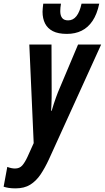

<svg xmlns="http://www.w3.org/2000/svg" viewBox="-96 -788 572 1048"><path d="M-11.2 240.2Q-31.2 240.2 -47.4 237.8Q-63.5 235.4 -76.2 231L-56.2 123Q-44.9 127.4 -34.2 129.6Q-23.4 131.8 -14.2 131.8Q10.7 131.8 25.4 115.2Q40 98.6 54.2 67.9L87.9 -6.8L64 -544.9H185.1L186 -288.1Q186 -271 185.8 -253.4Q185.5 -235.8 184.8 -218.3Q184.1 -200.7 183.1 -183.1H186Q191.4 -201.7 197.5 -220.7Q203.6 -239.7 209.7 -256.3Q215.8 -272.9 220.2 -284.2L330.1 -544.9H456.1L170.9 82Q149.4 128.4 125.5 164.1Q101.6 199.7 69.1 220Q36.6 240.2 -11.2 240.2ZM269 -603Q221.7 -603 192.6 -617.9Q163.6 -632.8 149.9 -659.9Q136.2 -687 136.2 -724.1Q136.2 -732.4 137.5 -744.6Q138.7 -756.8 140.1 -768.1H236.8Q234.9 -757.3 233.9 -746.6Q232.9 -735.8 232.9 -727.1Q232.9 -703.1 243.2 -689.9Q253.4 -676.8 275.9 -676.8Q303.2 -676.8 321.3 -700Q339.4 -723.1 349.1 -768.1H445.8Q433.6 -710.4 409.2 -674.1Q384.8 -637.7 349.6 -620.4Q314.5 -603 269 -603Z"/></svg>

Font: Open Sans Condensed
Style: Italic
Weight: 400
Width: 3
Italic angle: -12°
Designer: Monotype Design Team
Foundry: Monotype Imaging Inc.
Version: Version 3.000